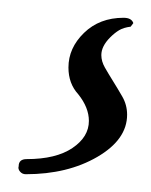

<svg xmlns="http://www.w3.org/2000/svg" viewBox="-20 -37 170 216"><path d="M9 159Q5 159 2.5 156Q0 153 1 150Q1 142 10 142Q43 142 61.5 129.5Q80 117 80 99Q80 84 68 69Q57 57 57 39Q57 17 74.5 0Q92 -17 119 -17Q128 -17 130 -11L127 -7Q119 -6 114 -3Q109 0 104 5Q94 15 94 25Q94 32 98 39Q102 46 107 54Q112 62 117.5 71.5Q123 81 123 92Q123 120 89.5 139.5Q56 159 9 159Z"/></svg>

Font: Corinthia
Style: Bold
Weight: 700
Designer: Robert E. Leuschke
Foundry: Robert E. Leuschke
Version: Version 1.013; ttfautohint (v1.8.3)